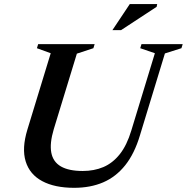

<svg xmlns="http://www.w3.org/2000/svg" viewBox="-20 -886 894 918"><path d="M237 -268Q217 -201 225.2 -156.5Q233.5 -112 271.2 -90.2Q309 -68.5 375.5 -68.5Q430 -68.5 474.2 -87.2Q518.5 -106 552.5 -148.5Q586.5 -191 608 -262.5L720.5 -631.5L650.5 -655.5L656.5 -675H853.5L847.5 -655.5L768.5 -630.5L649 -238.5Q623 -151.5 578.8 -96Q534.5 -40.5 473.5 -14.2Q412.5 12 334.5 12Q241.5 12 181.8 -20Q122 -52 102.8 -114.2Q83.5 -176.5 111 -266.5L222.5 -631.5L156.5 -655.5L162.5 -675H432.5L426.5 -655.5L347.5 -629.5ZM517.5 -742 600.5 -866.5H731.5L729 -853.5L559 -742Z"/></svg>

Font: Newsreader 24pt SemiBold
Style: Italic
Weight: 600
Italic angle: -17°
Designer: Hugues Gentile
Foundry: Production Type
Version: Version 1.003